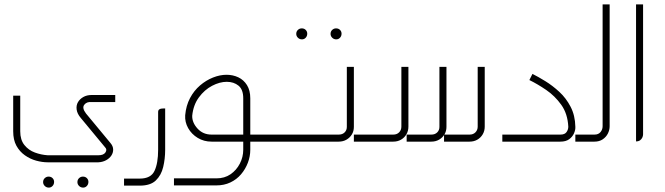

<svg xmlns="http://www.w3.org/2000/svg" viewBox="-20 -644 3024 873"><path d="M202 209Q191 209 183.5 201.5Q176 194 176 184Q176 173 183.5 166Q191 159 201 159Q212 159 219 166Q226 173 226 183Q226 194 219 201.5Q212 209 202 209ZM358 209Q347 209 339.5 201.5Q332 194 332 184Q332 173 339.5 166Q347 159 357 159Q368 159 375 166Q382 173 382 183Q382 194 375 201.5Q368 209 358 209Z M197 94Q172 94 144.5 86.5Q117 79 93 62Q69 45 54.5 18.5Q40 -8 40 -47V-209H72V-47Q72 -8 91 15.5Q110 39 138.5 49.5Q167 60 197 62H427Q451 62 459.5 49Q468 36 458 26L347 -108Q331 -127 328.5 -146Q326 -165 334.5 -179.5Q343 -194 359 -203Q375 -212 396 -212H504V-180H396Q374 -182 363 -167.5Q352 -153 371 -128L482 6Q494 20 494.5 35Q495 50 486.5 63Q478 76 462.5 84.5Q447 93 427 94Z M544 200V168H616Q666 168 682.5 133Q699 98 699 37V-134Q699 -143 704 -146.5Q709 -150 716.5 -150.5Q724 -151 731 -151V37Q731 78 722 115.5Q713 153 688.5 176.5Q664 200 616 200Z M1084 0V-32H1241V0ZM771 199V167H964Q1001 167 1028 148.5Q1055 130 1070.5 100Q1086 70 1086 37V-197Q1086 -237 1064.5 -254.5Q1043 -272 1011 -272Q979 -272 944.5 -254Q910 -236 884.5 -201.5Q859 -167 854 -118Q853 -87 878 -59.5Q903 -32 942 -32H1102V0H942Q907 0 879 -17Q851 -34 835.5 -61.5Q820 -89 822 -120Q826 -164 844 -198Q862 -232 889.5 -255.5Q917 -279 948.5 -291.5Q980 -304 1010 -304Q1039 -304 1063.5 -292.5Q1088 -281 1103 -257Q1118 -233 1118 -197V37Q1118 67 1107 96Q1096 125 1076 148.5Q1056 172 1027.5 185.5Q999 199 964 199Z M1353 -465Q1342 -465 1334.5 -472.5Q1327 -480 1327 -490Q1327 -501 1334.5 -508Q1342 -515 1352 -515Q1363 -515 1370 -508Q1377 -501 1377 -491Q1377 -480 1370 -472.5Q1363 -465 1353 -465ZM1509 -465Q1498 -465 1490.5 -472.5Q1483 -480 1483 -490Q1483 -501 1490.5 -508Q1498 -515 1508 -515Q1519 -515 1526 -508Q1533 -501 1533 -491Q1533 -480 1526 -472.5Q1519 -465 1509 -465Z M1231 0V-32H1520Q1537 -32 1547 -42Q1557 -52 1557 -67V-340H1589V-67Q1589 -48 1580 -33Q1571 -18 1555.5 -9Q1540 0 1520 0Z M1589 0V-32H1768Q1785 -32 1795 -42.5Q1805 -53 1805 -68V-340H1837V-68Q1837 -49 1828 -33.5Q1819 -18 1803.5 -9Q1788 0 1768 0ZM1829 0V-32H1941Q1958 -32 1968 -42Q1978 -52 1978 -67V-340H2010V-67Q2010 -48 2001 -33Q1992 -18 1976.5 -9Q1961 0 1941 0ZM1999 0V-32H2115Q2132 -32 2142 -42.5Q2152 -53 2152 -68V-340H2184V-68Q2184 -49 2175 -33.5Q2166 -18 2150.5 -9Q2135 0 2115 0Z M2264 0V-32H2528Q2548 -32 2556 -43.5Q2564 -55 2564 -68Q2561 -127 2532 -167.5Q2503 -208 2463.5 -235Q2424 -262 2387 -280L2401 -308Q2427 -295 2459.5 -275Q2492 -255 2523 -226.5Q2554 -198 2574.5 -158.5Q2595 -119 2596 -68Q2597 -54 2590 -38Q2583 -22 2568 -11Q2553 0 2528 0Z M2596 0V-32H2683Q2701 -32 2710.5 -43.5Q2720 -55 2720 -70V-624H2752V-70Q2752 -53 2744 -37Q2736 -21 2720.5 -10.5Q2705 0 2683 0Z M2872 -1V-624H2904V-33Q2904 -26 2900.5 -18.5Q2897 -11 2890 -6Q2883 -1 2872 -1Z"/></svg>

Font: Mada ExtraLight
Style: Regular
Weight: 250
Designer: Khaled Hosny
Version: Version 1.5